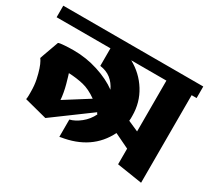

<svg xmlns="http://www.w3.org/2000/svg" viewBox="-117 -744 1019 936"><g transform="rotate(30 392.0 -275.5)"><path d="M402 -317Q387 -349 362.5 -368.5Q338 -388 301 -393V-492H-2V-557H786V-492H758V1L616 -21V-109L533 -149Q469 -20 307 5Q306 6 304 6H301V-91Q330 -98 360 -122Q390 -146 407 -181Q402 -185 401 -190L196 -39L69 -72Q71 -83 71 -93.5Q71 -104 71 -114Q71 -151 64.5 -181.5Q58 -212 50.5 -234Q43 -256 36 -268Q29 -280 28 -280L29 -282Q30 -284 31 -288Q32 -292 34 -297L66 -386L69 -388Q74 -390 98 -392Q122 -394 152 -394Q222 -394 289 -372.5Q356 -351 402 -317ZM616 -206V-492H418Q482 -457 520 -396Q558 -335 558 -260Q558 -253 558 -246Q558 -239 557 -232ZM216 -152 349 -236Q307 -266 269 -275Q231 -284 186 -286Q187 -283 191.5 -268Q196 -253 201.5 -233Q207 -213 211 -191Q215 -169 216 -152Z"/></g></svg>

Font: Shorif Bongobondhu ANSI V1
Style: Regular
Weight: 400
Designer: Shorif Uddin Shishir, Shorif art & Design, e-mail : shorifart@gmail.com, facebook : Shorif2001
Foundry: Lipighor Font Foundry
Version: Designed by Shorif Uddin Shishir | Developed by Niladri Shek